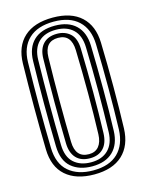

<svg xmlns="http://www.w3.org/2000/svg" viewBox="-122 -884 742 968"><g transform="rotate(-15 249.0 -400.0)"><path d="M248.8 9.2Q154 9.2 100.2 -38Q46.5 -85.2 44.5 -176.5Q42 -284 42.1 -397.2Q42.2 -510.5 44.5 -624.2Q46.5 -713 99.2 -761.1Q152 -809.2 248.8 -809.2Q345.2 -809.2 397.4 -760.9Q449.5 -712.5 452 -624.2Q455.2 -512 455.2 -393.9Q455.2 -275.8 452 -176.5Q449 -88 396.9 -39.4Q344.8 9.2 248.8 9.2ZM248.8 -11.8Q333.2 -11.8 378.1 -55.6Q423 -99.5 425.8 -177.2Q428.8 -271.8 428.9 -388Q429 -504.2 425.8 -623.2Q423.5 -702.2 378 -745.2Q332.5 -788.2 248.8 -788.2Q164 -788.2 118.2 -745.2Q72.5 -702.2 71 -623.5Q68.5 -506 68.5 -394.4Q68.5 -282.8 71 -177.2Q73 -94 120.6 -52.9Q168.2 -11.8 248.8 -11.8ZM248.8 -33Q181.8 -33 140.5 -68.2Q99.2 -103.5 97.5 -177.8Q95 -286.5 95 -396.9Q95 -507.2 97.5 -623Q99 -692.2 138 -729.6Q177 -767 248.8 -767Q319.2 -767 358.2 -729.6Q397.2 -692.2 399.2 -622.8Q402.2 -509.5 402.4 -393.2Q402.5 -277 399.2 -177.8Q396.8 -108.5 357.9 -70.8Q319 -33 248.8 -33ZM248.8 -54.2Q306.2 -54.2 338.5 -86.5Q370.8 -118.8 372.8 -178.2Q375.8 -277.8 375.9 -392.1Q376 -506.5 372.8 -621.8Q371 -683.5 338 -714.6Q305 -745.8 248.8 -745.8Q189.8 -745.8 157.5 -713.9Q125.2 -682 123.8 -622.5Q121.5 -503.5 121.5 -392.9Q121.5 -282.2 123.8 -178.5Q125.2 -115 159.2 -84.6Q193.2 -54.2 248.8 -54.2ZM248.8 -75.2Q201.8 -75.2 176.6 -102.4Q151.5 -129.5 150.2 -179Q147.8 -287.2 147.9 -397.6Q148 -508 150.2 -621.8Q151.2 -671.5 176.8 -698.1Q202.2 -724.8 248.8 -724.8Q290.2 -724.8 317.5 -700.1Q344.8 -675.5 346.2 -621Q349.5 -502.8 349.5 -392.2Q349.5 -281.8 346.2 -180.2Q344.5 -128.8 319 -102Q293.5 -75.2 248.8 -75.2ZM248.8 -96.5Q282 -96.5 300.2 -118.6Q318.5 -140.8 319.8 -181.2Q323.2 -282.5 323.1 -393.8Q323 -505 319.8 -620.2Q317.5 -703.5 248.8 -703.5Q178.5 -703.5 176.8 -621.2Q174.2 -504 174.4 -393.4Q174.5 -282.8 176.8 -179.8Q178.8 -96.5 248.8 -96.5Z"/></g></svg>

Font: Big Shoulders Inline Text ExtraBold
Style: Regular
Weight: 800
Designer: Patric King
Foundry: XO Type Co
Version: Version 1.000